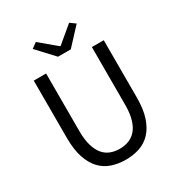

<svg xmlns="http://www.w3.org/2000/svg" viewBox="-198 -976 1042 1119"><g transform="rotate(-30 322.5 -416.5)"><path d="M323 12Q273 12 229.5 -2.5Q186 -17 154.5 -50.5Q123 -84 105 -138Q87 -192 87 -271V-656H170V-269Q170 -210 182 -170Q194 -130 214.5 -106Q235 -82 263 -71.5Q291 -61 323 -61Q356 -61 384 -71.5Q412 -82 433 -106Q454 -130 466 -170Q478 -210 478 -269V-656H558V-271Q558 -192 540 -138Q522 -84 490.5 -50.5Q459 -17 416 -2.5Q373 12 323 12ZM279 -706 174 -819 210 -845 320 -753H324L434 -845L470 -819L365 -706Z"/></g></svg>

Font: Processing Sans Pro
Style: Regular
Weight: 400
Designer: Paul D. Hunt
Foundry: Adobe Systems Incorporated
Version: Version 2.020;PS 2.000;hotconv 1.0.86;makeotf.lib2.5.63406